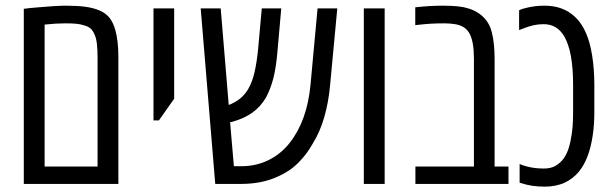

<svg xmlns="http://www.w3.org/2000/svg" viewBox="-20 -660 2196 689"><path d="M65.4 0V-628.4Q75.7 -629.9 87.6 -631.1Q99.6 -632.3 112.3 -633.3Q144 -636.2 170.9 -637.9Q197.8 -639.6 216.8 -639.6Q257.3 -639.6 286.4 -635.7Q315.4 -631.8 337.9 -622.1Q361.3 -611.8 374 -594.7Q386.7 -577.6 393.6 -553.2Q398.9 -534.7 401.9 -509.8Q404.8 -484.9 404.8 -453.1V0ZM140.1 -62.5H330.1V-453.6Q330.1 -480.5 327.9 -501Q325.7 -521.5 320.3 -533.7Q314.5 -548.3 306.2 -556.4Q297.9 -564.5 282.7 -568.8Q267.6 -573.7 251.5 -575Q235.4 -576.2 212.9 -576.2Q197.8 -576.2 180.2 -575.2Q162.6 -574.2 140.1 -571.8Z M530.8 -228V-629.9H605V-305.7L550.3 -228Z M752.4 0 700.2 -629.9H772L800.8 -283.2Q824.7 -292.5 841.8 -306.4Q858.9 -320.3 871.1 -341.3Q885.3 -365.7 893.3 -400.4Q901.4 -435.1 906.2 -483.4L919.4 -629.9H989.3L975.1 -468.8Q970.2 -415.5 960.9 -379.2Q951.7 -342.8 935.1 -311Q915.5 -277.3 885.7 -255.9Q856 -234.4 811 -222.2Q810.1 -222.2 808.6 -221.9Q807.1 -221.7 805.7 -221.7L819.3 -63.5H845.7Q899.4 -63.5 944.1 -85.7Q988.8 -107.9 1020 -147.9Q1082 -227.1 1094.2 -355L1119.6 -629.9H1190.4L1164.6 -355Q1159.2 -293.9 1143.8 -240.2Q1128.4 -186.5 1102.1 -144.5Q1081.1 -106.4 1050 -75.4Q1019 -44.4 974.6 -25.4Q946.8 -12.7 914.1 -6.3Q881.3 0 845.7 0Z M1285.6 0V-629.9H1360.4V0Z M1470.7 0V-62.5H1680.7V-449.7Q1680.7 -509.8 1665.5 -538.6Q1650.4 -567.4 1613.3 -573.2Q1605 -574.7 1595.5 -575.4Q1585.9 -576.2 1576.2 -576.2Q1547.4 -576.2 1526.1 -575Q1504.9 -573.7 1470.2 -569.8V-633.8Q1496.6 -636.7 1521 -638.2Q1545.4 -639.6 1568.8 -639.6Q1601.6 -639.6 1623.5 -637.2Q1645.5 -634.8 1662.1 -629.4Q1685.1 -622.1 1702.4 -609.1Q1719.7 -596.2 1731 -578.1Q1739.3 -565.4 1744.6 -545.2Q1750 -524.9 1752.4 -500.2Q1754.9 -475.6 1754.9 -449.2V-62.5H1804.7V0Z M1935.5 9.8Q1910.6 9.8 1889.4 6.6Q1868.2 3.4 1844.7 -4.4V-71.3Q1856.4 -66.4 1870.1 -62.7Q1883.8 -59.1 1899.2 -57.1Q1914.6 -55.2 1931.6 -55.2Q1957.5 -55.2 1974.4 -65.4Q1991.2 -75.7 2002.4 -90.8Q2012.7 -105.5 2018.6 -122.1Q2024.4 -138.7 2026.9 -151.9Q2032.7 -180.2 2034.7 -204.1Q2036.6 -228 2036.6 -258.3V-355Q2036.6 -415.5 2028.6 -459.2Q2020.5 -502.9 2004.4 -530.3Q1991.7 -551.3 1973.6 -562.3Q1955.6 -573.2 1930.7 -573.2Q1912.1 -573.2 1895.3 -569.6Q1878.4 -565.9 1857.4 -557.6Q1854 -556.2 1850.3 -554.9Q1846.7 -553.7 1842.8 -552.2V-623Q1848.6 -626 1855.2 -628.2Q1861.8 -630.4 1868.7 -631.8Q1884.3 -635.7 1900.4 -637.7Q1916.5 -639.6 1933.6 -639.6Q1967.3 -639.6 1994.1 -629.9Q2021 -620.1 2041.5 -601.1Q2060.1 -584.5 2073.2 -560.8Q2086.4 -537.1 2094.7 -508.3Q2100.6 -487.3 2104.7 -462.2Q2108.9 -437 2110.8 -409.7Q2112.8 -382.3 2112.8 -355V-258.3Q2112.8 -211.9 2106.9 -173.1Q2101.1 -134.3 2089.8 -103Q2077.1 -67.9 2056.9 -43.5Q2036.6 -19 2007.3 -4.9Q1991.7 2.4 1973.1 6.1Q1954.6 9.8 1935.5 9.8Z"/></svg>

Font: Open Sans Condensed
Style: Regular
Weight: 400
Width: 3
Designer: Monotype Design Team
Foundry: Monotype Imaging Inc.
Version: Version 3.000